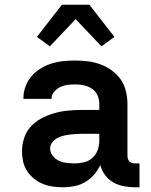

<svg xmlns="http://www.w3.org/2000/svg" viewBox="-20 -784 640 812"><path d="M247 8Q225 8 203.5 5Q182 2 162 -6Q142 -14 124.5 -28Q107 -42 95 -60Q83 -78 78 -99.5Q73 -121 73 -143Q73 -172 82 -200Q91 -228 110.5 -249Q130 -270 155.5 -283.5Q181 -297 208.5 -305Q236 -313 264.5 -316Q293 -319 322 -319H400V-344Q400 -363 392.5 -380.5Q385 -398 369.5 -408.5Q354 -419 335.5 -423Q317 -427 299 -427Q282 -427 266 -425Q250 -423 235 -416Q220 -409 209 -396Q198 -383 198 -367V-366H79V-369Q79 -394 88 -418.5Q97 -443 113.5 -462Q130 -481 152 -494.5Q174 -508 198.5 -515.5Q223 -523 248 -525.5Q273 -528 299 -528Q326 -528 353 -524.5Q380 -521 405.5 -511.5Q431 -502 453.5 -485.5Q476 -469 491 -447Q506 -425 512.5 -398Q519 -371 519 -344V-124Q519 -118 521 -112Q523 -106 527.5 -101.5Q532 -97 538 -95Q544 -93 550 -93H570V8H550Q527 8 503.5 3.5Q480 -1 459.5 -12.5Q439 -24 424.5 -43.5Q410 -63 404 -86Q394 -64 378 -45.5Q362 -27 341 -14.5Q320 -2 296 3Q272 8 247 8ZM295 -93Q316 -93 336 -98Q356 -103 371 -116.5Q386 -130 393 -149.5Q400 -169 400 -189V-218H322Q309 -218 295.5 -217Q282 -216 269 -214Q256 -212 243 -208.5Q230 -205 218.5 -198Q207 -191 199.5 -180Q192 -169 192 -156Q192 -139 203 -125Q214 -111 229.5 -104Q245 -97 261.5 -95Q278 -93 295 -93ZM191 -588 136 -628 242 -764H358L464 -628L409 -588L300 -703Z"/></svg>

Font: R Plex Mono
Style: Bold
Weight: 700
Monospace: yes
Designer: Belleve Invis
Foundry: Belleve Invis
Version: Version 31.8.0